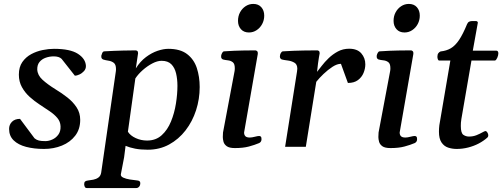

<svg xmlns="http://www.w3.org/2000/svg" viewBox="-20 -741 2537 969"><path d="M202.1 10.7Q151.9 10.7 111.8 0.2Q71.8 -10.3 48.8 -32.7Q25.9 -55.2 25.9 -90.3Q25.9 -111.8 40.5 -126.5Q55.2 -141.1 81.1 -141.1L154.3 -43Q164.1 -34.7 176.3 -31.7Q188.5 -28.8 209 -28.8Q226.1 -28.8 244.1 -36.9Q262.2 -44.9 274.4 -61.5Q286.6 -78.1 285.6 -103.5Q284.7 -127.4 269.5 -145.5Q254.4 -163.6 231 -179.4Q207.5 -195.3 180.7 -212.9Q154.3 -230 130.1 -251.7Q106 -273.4 90.6 -301.3Q75.2 -329.1 75.2 -364.3Q75.2 -402.8 92.8 -428Q110.4 -453.1 137.7 -467.8Q165 -482.4 195.6 -488.5Q226.1 -494.6 252.4 -494.6Q334 -494.6 372.8 -469.7Q411.6 -444.8 413.6 -408.7Q414.1 -393.6 404.1 -382.3Q394 -371.1 380.6 -365Q367.2 -358.9 357.9 -358.9L291 -443.8Q284.7 -450.2 274.4 -453.4Q264.2 -456.5 251 -456.5Q230.5 -456.5 210.9 -449.7Q191.4 -442.9 179.4 -428.2Q167.5 -413.6 168 -390.1Q169.4 -361.3 194.6 -338.4Q219.7 -315.4 259.8 -290.5Q291.5 -271.5 320.1 -249Q348.6 -226.6 366.7 -199Q384.8 -171.4 384.8 -136.2Q384.8 -88.9 359.6 -56.2Q334.5 -23.4 292.7 -6.3Q251 10.7 202.1 10.7Z M418 208Q410.2 208 407.5 200.9Q404.8 193.8 404.8 188.5Q404.8 178.7 409.7 174.8Q414.6 170.9 424.3 169.9Q436.5 168.5 450.9 165.8Q465.3 163.1 476.6 155Q487.8 147 490.7 129.9L564.5 -379.9Q564.9 -383.3 565.2 -386.5Q565.4 -389.6 565.4 -392.6Q565.4 -415.5 554 -424.1Q542.5 -432.6 527.3 -434.8Q512.2 -437 501.5 -440.4Q496.1 -442.4 493.4 -446.5Q490.7 -450.7 491.2 -459.5Q492.2 -464.8 495.8 -473.1Q499.5 -481.4 505.9 -481.9Q557.6 -484.9 599.9 -485.8Q642.1 -486.8 664.6 -486.8Q668.5 -486.8 672.6 -483.9Q676.8 -481 676.8 -472.2L665.5 -396Q687.5 -431.2 716.6 -452.9Q745.6 -474.6 775.4 -484.6Q805.2 -494.6 829.6 -494.6Q889.6 -494.6 924.3 -468Q959 -441.4 973.4 -397.5Q987.8 -353.5 987.8 -301.8Q987.8 -241.2 969.5 -184.6Q951.2 -127.9 916.5 -83Q881.8 -38.1 833.5 -11.7Q785.2 14.6 725.6 14.6Q689.9 14.6 662.4 9.3Q634.8 3.9 613.8 -4.9L606.4 52.7L589.8 139.2Q588.9 149.4 602.1 155.5Q615.2 161.6 635 164.8Q654.8 168 673.8 169.9Q688 171.4 688 183.1Q688 194.8 681.9 201.4Q675.8 208 668 208ZM722.2 -31.7Q766.6 -31.7 796.1 -58.6Q825.7 -85.4 843 -127.9Q860.4 -170.4 867.9 -218.3Q875.5 -266.1 875.5 -307.6Q875.5 -341.3 868.7 -370.4Q861.8 -399.4 844.7 -416.7Q827.6 -434.1 795.4 -434.1Q773.9 -434.1 748.8 -420.9Q723.6 -407.7 700.7 -387.5Q677.7 -367.2 663.1 -345.2L625.5 -76.2Q637.7 -56.6 664.6 -44.2Q691.4 -31.7 722.2 -31.7Z M1165.5 6.3Q1137.2 6.3 1124.3 -3.2Q1111.3 -12.7 1107.9 -25.9Q1104.5 -39.1 1104.5 -49.3Q1104.5 -63.5 1105.5 -72.3L1164.1 -383.3Q1164.6 -387.2 1164.8 -390.6Q1165 -394 1165 -397Q1165 -419.4 1154.5 -427.2Q1144 -435.1 1129.9 -436.5Q1115.7 -438 1105 -440.9Q1100.1 -443.4 1097.7 -447.3Q1095.2 -451.2 1096.2 -460.4Q1097.2 -466.3 1101.1 -473.9Q1105 -481.4 1110.8 -481.9Q1162.6 -485.4 1204.8 -486.1Q1247.1 -486.8 1269 -486.8Q1272.9 -486.8 1277.6 -482.9Q1282.2 -479 1280.8 -467.3L1211.9 -72.3Q1211.9 -60.1 1218.5 -53.5Q1225.1 -46.9 1240.7 -46.9Q1251 -46.9 1265.9 -50.8Q1280.8 -54.7 1288.1 -54.7Q1293 -54.7 1296.4 -51.5Q1299.8 -48.3 1299.8 -38.6Q1299.8 -24.9 1288.1 -19Q1265.1 -9.3 1236.1 -1.5Q1207 6.3 1165.5 6.3ZM1236.3 -577.1Q1210.4 -577.1 1195.8 -593.8Q1181.2 -610.4 1181.2 -635.7Q1181.2 -659.7 1191.4 -678.7Q1201.7 -697.8 1219.2 -709.5Q1236.8 -721.2 1258.3 -721.2Q1284.2 -721.2 1298.8 -704.6Q1313.5 -688 1313.5 -662.1Q1313.5 -639.2 1303.2 -619.9Q1293 -600.6 1275.4 -588.9Q1257.8 -577.1 1236.3 -577.1Z M1580.1 -378.4Q1589.4 -389.6 1603.8 -408.7Q1618.2 -427.7 1638.7 -447.5Q1659.2 -467.3 1685.1 -481.2Q1710.9 -495.1 1742.2 -495.1Q1783.2 -495.1 1803.5 -471.7Q1823.7 -448.2 1823.7 -416.5Q1823.7 -394.5 1814.7 -372.8Q1805.7 -351.1 1786.4 -336.7Q1767.1 -322.3 1735.8 -322.3L1700.7 -418.9Q1681.2 -418.9 1658 -403.8Q1634.8 -388.7 1612.8 -367.7Q1590.8 -346.7 1576.2 -328.1L1523.4 0H1418.9L1479 -379.9Q1480.5 -388.2 1480.5 -394Q1480.5 -416.5 1465.3 -425Q1450.2 -433.6 1431.4 -435.8Q1412.6 -438 1401.9 -440.9Q1392.6 -445.3 1392.6 -455.6Q1392.6 -465.3 1397.2 -473.4Q1401.9 -481.4 1407.7 -481.9Q1464.4 -485.4 1511.7 -486.1Q1559.1 -486.8 1581.1 -486.8Q1585 -486.8 1589.1 -483.9Q1593.3 -481 1593.3 -472.2Q1593.3 -472.2 1589.4 -450.2Q1585.4 -428.2 1580.1 -378.4Z M1950.7 6.3Q1922.4 6.3 1909.4 -3.2Q1896.5 -12.7 1893.1 -25.9Q1889.6 -39.1 1889.6 -49.3Q1889.6 -63.5 1890.6 -72.3L1949.2 -383.3Q1949.7 -387.2 1950 -390.6Q1950.2 -394 1950.2 -397Q1950.2 -419.4 1939.7 -427.2Q1929.2 -435.1 1915 -436.5Q1900.9 -438 1890.1 -440.9Q1885.3 -443.4 1882.8 -447.3Q1880.4 -451.2 1881.3 -460.4Q1882.3 -466.3 1886.2 -473.9Q1890.1 -481.4 1896 -481.9Q1947.8 -485.4 1990 -486.1Q2032.2 -486.8 2054.2 -486.8Q2058.1 -486.8 2062.7 -482.9Q2067.4 -479 2065.9 -467.3L1997.1 -72.3Q1997.1 -60.1 2003.7 -53.5Q2010.3 -46.9 2025.9 -46.9Q2036.1 -46.9 2051 -50.8Q2065.9 -54.7 2073.2 -54.7Q2078.1 -54.7 2081.5 -51.5Q2085 -48.3 2085 -38.6Q2085 -24.9 2073.2 -19Q2050.3 -9.3 2021.2 -1.5Q1992.2 6.3 1950.7 6.3ZM2021.5 -577.1Q1995.6 -577.1 1981 -593.8Q1966.3 -610.4 1966.3 -635.7Q1966.3 -659.7 1976.6 -678.7Q1986.8 -697.8 2004.4 -709.5Q2022 -721.2 2043.5 -721.2Q2069.3 -721.2 2084 -704.6Q2098.6 -688 2098.6 -662.1Q2098.6 -639.2 2088.4 -619.9Q2078.1 -600.6 2060.5 -588.9Q2043 -577.1 2021.5 -577.1Z M2284.7 10.7Q2262.2 10.7 2241.7 3.9Q2221.2 -2.9 2208.3 -22Q2195.3 -41 2195.3 -76.7Q2195.3 -84 2195.8 -92Q2196.3 -100.1 2197.3 -108.9L2252.9 -435.5H2196.3Q2191.4 -436 2189.5 -442.4Q2187.5 -448.7 2187.5 -454.6Q2187.5 -466.3 2192.4 -472.7Q2197.3 -479 2203.6 -481.4Q2232.9 -484.4 2255.1 -497.3Q2277.3 -510.3 2296.9 -539.3Q2316.4 -568.4 2337.4 -619.6Q2341.3 -628.4 2347.9 -631.6Q2354.5 -634.8 2363.8 -634.8H2381.3Q2386.2 -634.8 2388.9 -632.3Q2391.6 -629.9 2391.6 -626.5L2366.2 -485.4H2485.4Q2490.7 -484.9 2492.9 -481Q2495.1 -477.1 2495.1 -472.2Q2495.1 -462.4 2490 -450.2Q2484.9 -438 2478.5 -435.5H2359.4L2308.6 -141.1Q2306.6 -130.9 2306.2 -121.8Q2305.7 -112.8 2305.7 -105Q2305.7 -69.3 2318.6 -60.5Q2331.5 -51.8 2346.7 -51.8Q2367.7 -51.8 2385 -58.8Q2402.3 -65.9 2414.3 -72.8Q2426.3 -79.6 2430.2 -79.6Q2435.1 -79.6 2439.7 -72.3Q2444.3 -64.9 2444.3 -58.1Q2444.3 -50.8 2439.9 -46.9Q2420.9 -29.8 2396.2 -16.8Q2371.6 -3.9 2343 3.4Q2314.5 10.7 2284.7 10.7Z"/></svg>

Font: Gelasio Medium
Style: Italic
Weight: 500
Italic angle: -8.5°
Designer: Eben Sorkin
Foundry: Eben Sorkin
Version: Version 1.008